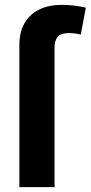

<svg xmlns="http://www.w3.org/2000/svg" viewBox="-20 -774 375 794"><path d="M60.1 0V-586.4Q60.1 -642.6 82.3 -679.7Q104.5 -716.8 143.8 -735.4Q183.1 -753.9 234.9 -753.9Q267.6 -753.9 294.9 -749.8Q322.3 -745.6 335 -742.2L314 -631.3Q305.7 -633.3 292.5 -635.3Q279.3 -637.2 265.6 -637.2Q232.4 -637.2 219 -622.1Q205.6 -606.9 205.6 -577.6V0Z"/></svg>

Font: Inter 18pt
Style: Bold
Weight: 700
Designer: Rasmus Andersson
Foundry: rsms
Version: Version 4.001;git-66647c0bb